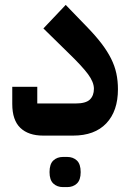

<svg xmlns="http://www.w3.org/2000/svg" viewBox="-20 -553 538 783"><path d="M156 0Q96 0 63 -31.5Q30 -63 30 -129V-199H132V-131H288Q330 -131 346.5 -147Q363 -163 363 -191Q363 -218 339 -250.5Q315 -283 258 -338L157 -437L248 -533L335 -443Q370 -407 394 -375.5Q418 -344 433 -314Q448 -284 454.5 -253.5Q461 -223 461 -189Q461 -100 413.5 -50Q366 0 278 0ZM237 210Q213 210 197.5 195.5Q182 181 182 149Q182 116 197.5 101.5Q213 87 237 87H254Q278 87 293.5 101.5Q309 116 309 149Q309 181 293.5 195.5Q278 210 254 210Z"/></svg>

Font: IBM Plex Sans Arabic SemiBold
Style: Regular
Weight: 600
Designer: Mike Abbink, Paul van der Laan, Pieter van Rosmalen, Wael Morcos, Khajak Apelian
Foundry: Bold Monday
Version: Version 1.1